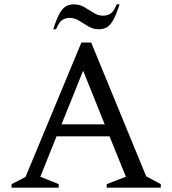

<svg xmlns="http://www.w3.org/2000/svg" viewBox="-20 -860 790 880"><path d="M33 0V-16L97 -49L353 -665H398L650 -52L717 -16V0H469V-16L557 -50L482 -235H239L165 -50L249 -16V0ZM262 -290H460L361 -536ZM224 -726Q240 -776 254.5 -800.5Q269 -825 284.5 -832.5Q300 -840 319 -840Q345 -840 367 -827Q389 -814 409.5 -801Q430 -788 453 -788Q472 -788 487 -798Q502 -808 515 -840H528Q512 -790 497.5 -765.5Q483 -741 467.5 -733.5Q452 -726 433 -726Q407 -726 385 -739Q363 -752 342.5 -765Q322 -778 299 -778Q280 -778 265 -768Q250 -758 237 -726Z"/></svg>

Font: Spectral
Style: Regular
Weight: 400
Designer: Jean-Baptiste Levee
Foundry: Production Type
Version: Version 2.001